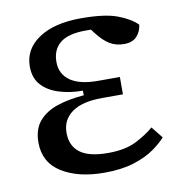

<svg xmlns="http://www.w3.org/2000/svg" viewBox="-66 -581 611 654"><g transform="rotate(-10 240.0 -254.0)"><path d="M244 12Q154 12 97 -23.5Q40 -59 40 -128Q40 -174 63.5 -201.5Q87 -229 127.5 -242.5Q168 -256 220 -260V-276Q176 -276 138.5 -287.5Q101 -299 78.5 -323.5Q56 -348 56 -388Q56 -448 109.5 -484Q163 -520 256 -520Q337 -520 380.5 -504Q424 -488 448 -464Q445 -440 430 -424Q415 -408 386 -408Q358 -408 336.5 -421Q315 -434 292 -464L283 -476Q279 -476 274 -476Q269 -476 264 -476Q204 -476 176 -453Q148 -430 148 -388Q148 -346 180.5 -323Q213 -300 276 -300H352V-240H280Q211 -240 175.5 -214.5Q140 -189 140 -144Q140 -99 171 -75.5Q202 -52 268 -52Q328 -52 366 -71.5Q404 -91 428 -112L460 -72Q444 -54 416.5 -34.5Q389 -15 346.5 -1.5Q304 12 244 12Z"/></g></svg>

Font: Source Serif 4 Caption
Style: Regular
Weight: 400
Designer: Frank Grießhammer
Foundry: Adobe Systems Incorporated
Version: Version 4.004;hotconv 1.0.117;makeotfexe 2.5.65602